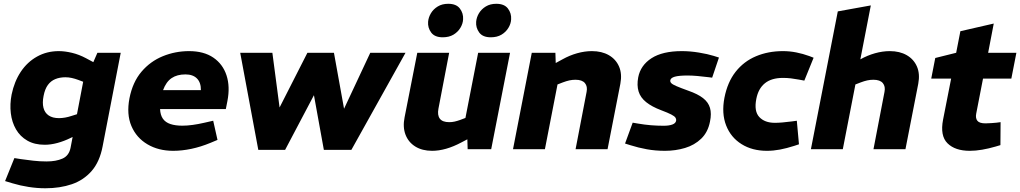

<svg xmlns="http://www.w3.org/2000/svg" viewBox="-20 -799 5462 1028"><path d="M223 209Q179 209 133.7 202Q88.5 195 47.1 182.5L7.2 170.5L57 47.4L91.9 52.9Q123.4 57.4 158.4 61.4Q193.4 65.4 229.5 65.4Q280.1 65.4 314.6 50.1Q349.1 34.8 357.7 -7.3L431.7 -394.6L461.1 -423.5L501.5 -516.4H626.4L529.4 -15.3Q513.9 66.6 471 116.1Q428.1 165.5 364.7 187.3Q301.3 209 223 209ZM219.6 -23.9Q164.7 -23.9 126.2 -46.2Q87.7 -68.4 65.7 -106.4Q43.7 -144.3 37.9 -192.8Q32.1 -241.4 42.2 -293Q56.7 -362.9 91.4 -414.9Q126.1 -466.9 178.4 -496.1Q230.6 -525.3 295.1 -525.3Q327.1 -525.3 365 -516.3Q403 -507.3 440.5 -487.3L491.9 -459.7L442 -355L399 -371.2Q381.5 -377.7 364.5 -381.5Q347.4 -385.3 330.4 -385.3Q299.8 -385.3 275.9 -375.4Q252.1 -365.6 236.3 -344.1Q220.5 -322.5 213.4 -285.9Q205.9 -248.8 212.7 -222Q219.5 -195.1 240.6 -180.8Q261.6 -166.5 295.8 -166.5Q311.3 -166.5 328.6 -169.5Q345.9 -172.5 363.5 -178.5L392.6 -187.6L419.5 -89.8L358.8 -60.8Q323.4 -43.3 287.7 -33.6Q252 -23.9 219.6 -23.9Z M907.4 8.5Q828.5 8.5 769.6 -26.3Q710.6 -61 683.6 -124.2Q656.7 -187.5 673.2 -273Q690.2 -359.4 737.6 -415.1Q785 -470.8 851.9 -498.1Q918.8 -525.3 992.3 -525.3Q1071.2 -525.3 1122.2 -490.6Q1173.1 -455.8 1192.8 -395.6Q1212.6 -335.4 1197.6 -258L1189.1 -215.1H837Q838.5 -182.9 852.2 -163.3Q866 -143.7 892.3 -134.9Q918.6 -126.1 956.2 -126.1Q981.7 -126.1 1011.2 -130.1Q1040.7 -134.1 1073.2 -141.6L1121.5 -152.6L1144.5 -49.9L1107.5 -34.4Q1054.6 -12.5 1004.2 -2Q953.8 8.5 907.4 8.5ZM853 -316.4H1055.6Q1056.1 -357 1034.5 -378.8Q1012.9 -400.6 972.8 -400.6Q928.2 -400.6 898.9 -380.8Q869.5 -361 853 -316.4Z M1363 3.5 1266.1 -516.4H1438.3L1476.9 -223.6L1625.9 -516.4H1768L1822.1 -216.8L1962.5 -516.4H2151.2L1861.3 3.5H1714L1660.9 -289.3L1506.5 3.5Z M2294 8.5Q2240.5 8.5 2203.5 -14.5Q2166.6 -37.5 2151.1 -78.2Q2135.7 -118.9 2146.2 -170.8L2214.2 -516.4H2384.9L2327.4 -216.7Q2320.9 -182.5 2334.9 -163.7Q2349 -144.9 2385.6 -144.9Q2400.1 -144.9 2414.2 -148.1Q2428.3 -151.4 2442.9 -156.5L2472 -167.5L2540.1 -516.4H2710.9L2609.9 0H2483.9L2481 -91.4L2512.3 -68.8L2451.3 -36.9Q2408.3 -13.9 2368.9 -2.7Q2329.5 8.5 2294 8.5ZM2350.3 -599.3Q2307.5 -599.3 2288.5 -625Q2269.6 -650.7 2272.1 -682.6Q2274.2 -706.5 2287.4 -728.4Q2300.6 -750.3 2324 -764.5Q2347.4 -778.7 2379.8 -778.7Q2423.2 -778.7 2442.3 -753.2Q2461.5 -727.7 2459.5 -695.8Q2458.5 -672.4 2445 -650Q2431.5 -627.6 2407.9 -613.4Q2384.2 -599.3 2350.3 -599.3ZM2607.6 -599.3Q2564.7 -599.3 2545.8 -625Q2526.9 -650.7 2529.4 -682.6Q2531.4 -706.5 2544.6 -728.4Q2557.9 -750.3 2581.3 -764.5Q2604.7 -778.7 2637.1 -778.7Q2680.4 -778.7 2699.6 -753.2Q2718.8 -727.7 2716.7 -695.8Q2715.7 -672.4 2702.2 -650Q2688.8 -627.6 2665.1 -613.4Q2641.5 -599.3 2607.6 -599.3Z M2726.7 0 2827.2 -516.4H2953.7L2956.6 -425L2921.3 -443L2991.9 -481.5Q3029.2 -502.4 3069.9 -513.9Q3110.6 -525.3 3149.1 -525.3Q3202.1 -525.3 3239.8 -503.6Q3277.5 -481.9 3294.5 -442.7Q3311.5 -403.5 3301.5 -350.6L3232.9 0H3061.7L3120.7 -306.8Q3126.7 -335.9 3111.9 -353.9Q3097.1 -372 3061.1 -372Q3044.5 -372 3028.4 -368.5Q3012.3 -364.9 2993.7 -357.9L2965 -346.8L2897.5 0Z M3540.4 8.5Q3488.9 8.5 3443.3 0.2Q3397.6 -8 3353.7 -22L3326.6 -30.5L3367.5 -142.2L3394 -137.7Q3431.5 -131.2 3465.9 -128.4Q3500.4 -125.7 3533.4 -125.7Q3562.5 -125.7 3580.4 -132.5Q3598.2 -139.2 3600.3 -153.8Q3601.3 -161.9 3596.3 -169.4Q3591.2 -177 3573.9 -186Q3556.7 -195 3520.6 -208.6Q3470.1 -227.6 3439.6 -252.1Q3409.1 -276.6 3399.1 -309.3Q3389.1 -342 3397.1 -385Q3409.6 -449.4 3468.4 -487.4Q3527.3 -525.3 3630.6 -525.3Q3675 -525.3 3721.9 -517.6Q3768.8 -509.9 3800.9 -499.9L3829.4 -490.9L3793 -383.2L3773.5 -385.7Q3741.5 -389.7 3713.2 -392.2Q3685 -394.7 3661 -394.7Q3615.5 -394.7 3593.1 -388.4Q3570.8 -382.1 3568.8 -368.6Q3567.7 -360.5 3574.3 -353.7Q3580.8 -346.9 3601.6 -337.9Q3622.4 -328.9 3665.4 -313.3Q3715.9 -295.8 3744.1 -273.8Q3772.4 -251.8 3781.4 -221.3Q3790.4 -190.8 3781.4 -147.8Q3770.4 -91.3 3734.5 -56.6Q3698.5 -21.9 3647.6 -6.7Q3596.7 8.5 3540.4 8.5Z M4086.5 8.5Q4007.6 8.5 3950.4 -27.3Q3893.1 -63 3867.9 -127.2Q3842.7 -191.5 3858.7 -275.4Q3875.1 -359.4 3918.8 -414.9Q3962.5 -470.3 4027.7 -497.8Q4092.9 -525.3 4172.2 -525.3Q4208.3 -525.3 4243.5 -518.3Q4278.7 -511.3 4313.3 -498.8L4336.2 -489.9L4286.5 -367.4L4256.9 -372.9Q4235.9 -376.9 4214.9 -379.4Q4193.9 -381.9 4172.4 -381.9Q4110.7 -381.9 4075.4 -353.2Q4040 -324.6 4029.4 -269.4Q4016.4 -203.2 4045.5 -172.3Q4074.6 -141.4 4128.7 -141.4Q4162.9 -141.4 4219.8 -148.9L4246.3 -152.5L4257.8 -26.4L4232.4 -18Q4191.9 -5 4156.2 1.8Q4120.5 8.5 4086.5 8.5Z M4321.7 0 4465.7 -738 4642.5 -770 4575.5 -425 4516.3 -443 4586.9 -481.5Q4624.2 -502.4 4664.9 -513.9Q4705.6 -525.3 4744.1 -525.3Q4797.1 -525.3 4834.8 -503.6Q4872.5 -481.9 4889.5 -442.7Q4906.5 -403.5 4896.5 -350.6L4827.9 0H4656.7L4715.7 -306.8Q4721.7 -335.9 4706.9 -353.9Q4692.1 -372 4656.1 -372Q4639.5 -372 4623.4 -368.5Q4607.3 -364.9 4588.7 -357.9L4560 -346.8L4492.5 0Z M5172.3 8.5Q5093.9 8.5 5053.2 -31.7Q5012.5 -71.8 5029.4 -158.7L5072.6 -378.3H4966L4987.5 -488.5L5099.5 -516.4L5122 -631.9L5300.7 -672.9L5270.7 -516.4H5421.9L5394.9 -378.3H5243.3L5206.7 -190.1Q5202.2 -166.5 5212.9 -152.5Q5223.7 -138.5 5256.6 -138.5Q5273.7 -138.5 5287.3 -139.8Q5300.8 -141 5314.4 -142L5337.3 -145L5336.4 -22L5310.9 -14.4Q5273.5 -3.5 5238.6 2.5Q5203.7 8.5 5172.3 8.5Z"/></svg>

Font: REM Medium
Style: Italic
Weight: 500
Italic angle: -11°
Designer: Octavio Pardo
Foundry: Ashler Design
Version: Version 1.005;gftools[0.9.28]